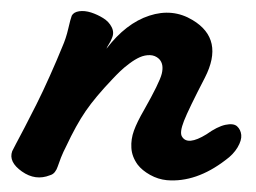

<svg xmlns="http://www.w3.org/2000/svg" viewBox="-96 -318 458 343"><path d="M272.9 -78.1Q292 -91.8 306.6 -95Q321.3 -98.1 327.6 -92.3Q334 -86.4 335 -76.9Q335.9 -67.4 328.4 -54.7Q320.8 -42 307.1 -32.2Q254.4 8.3 202.1 3.9Q186.5 2.4 172.1 -5.6Q157.7 -13.7 149.9 -23.9Q139.6 -38.1 138.7 -53.7Q137.7 -69.3 143.3 -84.7Q148.9 -100.1 161.1 -121.1Q189 -170.4 192.9 -186Q197.3 -203.6 188 -212.9Q181.2 -219.2 171.9 -219.5Q162.6 -219.7 153.8 -215.8Q145 -211.9 135.3 -204.6Q125.5 -197.3 118.7 -190.7Q111.8 -184.1 105 -176.8Q74.2 -144.5 57.1 -119.6Q40 -94.7 22 -56.2Q17.1 -46.9 12.9 -36.4Q8.8 -25.9 7.1 -20.5Q5.4 -15.1 2 -10.7Q-1.5 -6.3 -6.8 -4.9Q-32.7 5.4 -56.9 -11.7Q-81.1 -28.8 -74.2 -47.9Q-74.2 -48.3 -68.1 -59.8Q-62 -71.3 -52 -90.3Q-42 -109.4 -30.8 -131.8Q-19.5 -154.3 -7.1 -182.1Q5.4 -210 15.1 -233.9Q22 -249.5 25.9 -266.6Q29.8 -283.7 32.2 -290Q35.6 -296.4 45.4 -297.9Q55.2 -299.3 66.7 -295.7Q78.1 -292 88.4 -285.6Q98.6 -279.3 103.5 -269.5Q108.4 -259.8 104 -250Q102.1 -244.6 98.6 -239.3Q95.2 -233.9 94.2 -231Q128.9 -276.4 170.7 -290Q212.4 -303.7 248 -282.2Q305.2 -248 270 -179.2Q240.7 -122.6 232.7 -102.1Q224.6 -81.5 229 -74.2Q238.8 -57.1 272.9 -78.1Z"/></svg>

Font: Florida Vibes
Style: Regular
Weight: 400
Italic angle: -30°
Designer: Turbologo.com
Foundry: Turbologo.com
Version: Version 1.000;hotconv 1.0.109;makeotfexe 2.5.65596